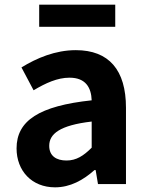

<svg xmlns="http://www.w3.org/2000/svg" viewBox="-20 -789 631 823"><path d="M216 14C281 14 337 -17 385 -60H390L400 0H520V-327C520 -489 447 -574 305 -574C217 -574 137 -540 72 -500L124 -402C176 -433 226 -456 278 -456C347 -456 371 -414 373 -359C148 -335 51 -272 51 -153C51 -57 116 14 216 14ZM265 -101C222 -101 191 -120 191 -164C191 -215 236 -252 373 -268V-156C338 -121 307 -101 265 -101ZM148 -674H474V-769H148Z"/></svg>

Font: Noto Sans CJK TC
Style: Bold
Weight: 700
Designer: Ryoko NISHIZUKA 西塚涼子 (kana, bopomofo & ideographs); Paul D. Hunt (Latin, Greek & Cyrillic); Sandoll Communications 산돌커뮤니
Foundry: Adobe
Version: Version 2.004;hotconv 1.0.118;makeotfexe 2.5.65603